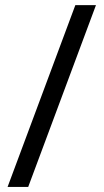

<svg xmlns="http://www.w3.org/2000/svg" viewBox="-20 -734 407 754"><path d="M356.9 -713.9 90.8 0H9.8L275.9 -713.9Z"/></svg>

Font: f02132580
Style: Regular
Weight: 400
Foundry: Ascender Corporation
Version: Version 1.10